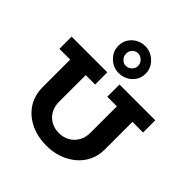

<svg xmlns="http://www.w3.org/2000/svg" viewBox="-264 -1211 1415 1415"><g transform="rotate(45 443.0 -503.5)"><path d="M443 14Q371 14 312 -7Q253 -28 209.5 -66Q166 -104 142.5 -156Q119 -208 119 -271V-618H281V-281Q281 -232 302 -195Q323 -158 360 -137.5Q397 -117 443 -117Q490 -117 526.5 -138Q563 -159 584.5 -196.5Q606 -234 606 -283V-618H768V-271Q768 -208 743.5 -156Q719 -104 674.5 -66Q630 -28 571 -7Q512 14 443 14ZM7 -559V-686H379V-559ZM506 -559V-686H879V-559ZM441 -741Q403 -741 370.5 -760Q338 -779 318 -811Q298 -843 298 -882Q298 -924 318 -955Q338 -986 370.5 -1003.5Q403 -1021 441 -1021Q479 -1021 512 -1002Q545 -983 565.5 -951Q586 -919 586 -880Q586 -838 565.5 -806.5Q545 -775 512 -758Q479 -741 441 -741ZM441 -816Q466 -816 486 -834Q506 -852 506 -880Q506 -907 486 -926.5Q466 -946 441 -946Q416 -946 397.5 -928Q379 -910 379 -882Q379 -864 387.5 -849Q396 -834 410.5 -825Q425 -816 441 -816Z"/></g></svg>

Font: BioRhyme ExtraBold
Style: Regular
Weight: 800
Designer: Aoife Mooney
Foundry: Aoife Mooney Type
Version: Version 1.600;gftools[0.9.33]